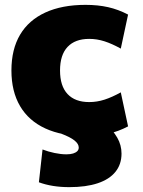

<svg xmlns="http://www.w3.org/2000/svg" viewBox="-20 -550 590 790"><path d="M332 10Q235 10 166.5 -21.5Q98 -53 62.5 -113.5Q27 -174 27 -260Q27 -347 62.5 -407Q98 -467 166.5 -498.5Q235 -530 332 -530Q383 -530 425 -520.5Q467 -511 507 -490L477 -350Q441 -370 410 -380Q379 -390 347 -390Q289 -390 258 -357Q227 -324 227 -260Q227 -196 258 -163Q289 -130 347 -130Q379 -130 410 -140Q441 -150 477 -170L507 -30Q467 -9 425 0.5Q383 10 332 10ZM265 220Q194 220 140 200L155 65Q178 74 204.5 79.5Q231 85 253 85Q270 85 281 81.5Q292 78 298 72Q304 66 304 57Q304 42 286.5 28Q269 14 232 0L407 -50Q445 -14 462.5 16.5Q480 47 480 82Q480 126 455 157Q430 188 382 204Q334 220 265 220Z"/></svg>

Font: M PLUS 2 Thin Black
Style: Regular
Weight: 900
Version: Version 1.001